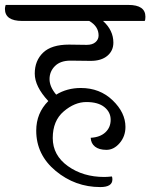

<svg xmlns="http://www.w3.org/2000/svg" viewBox="-66 -671 610 779"><path d="M214 -490 286 -489Q309 -489 321.5 -500Q334 -511 334 -527Q334 -564 296 -586H24Q-46 -586 -46 -635Q-46 -642 -43 -651H455Q524 -651 524 -603Q524 -590 521 -586H352Q394 -548 394 -498Q394 -465 369.5 -444.5Q345 -424 302 -424L220 -425Q179 -425 157 -403Q135 -381 135 -350Q135 -319 162 -287Q206 -314 262 -314Q339 -314 391 -264Q443 -214 443 -156Q443 -118 419.5 -90.5Q396 -63 366 -63Q336 -63 319.5 -76Q303 -89 302 -112Q340 -114 361.5 -134Q383 -154 383 -185Q383 -216 357.5 -236.5Q332 -257 284.5 -257Q237 -257 192.5 -219Q148 -181 148 -111Q148 -41 209.5 3Q271 47 357 47Q368 47 388 45Q390 49 390 57Q390 88 341 88Q239 88 160 22.5Q81 -43 81 -141Q81 -212 130 -261Q75 -320 75 -372.5Q75 -425 109 -457.5Q143 -490 214 -490Z"/></svg>

Font: Laila
Style: Regular
Weight: 400
Designer: Hitesh Malaviya
Foundry: Indian Type Foundry
Version: Version 1.302;PS 1.0;hotconv 1.0.78;makeotf.lib2.5.61930; tt